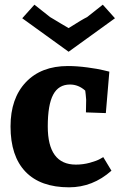

<svg xmlns="http://www.w3.org/2000/svg" viewBox="-20 -785 511 820"><path d="M270 -503Q309 -503 353.5 -497Q398 -491 422 -485L447 -479L432 -302L347 -305L348 -359Q346 -385 344 -398Q315 -424 279 -424Q230 -424 207 -380.5Q184 -337 184 -245Q184 -82 304 -82Q335 -82 364 -90Q393 -98 407 -106L421 -114L456 -56Q376 15 275 15Q153 15 89 -51.5Q25 -118 25 -245Q25 -365 90.5 -434Q156 -503 270 -503ZM127 -765 194 -712Q198 -710 210 -702.5Q222 -695 241.5 -683.5Q261 -672 273 -665Q333 -703 352 -712L419 -765L471 -707L273 -564L75 -707Z"/></svg>

Font: Andada
Style: Bold
Weight: 700
Designer: Carolina Giovagnoli
Foundry: Carolina Giovagnoli
Version: Version 1.003